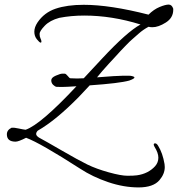

<svg xmlns="http://www.w3.org/2000/svg" viewBox="-20 -606 777 839"><path d="M594 -499Q469 -538 348 -538Q291 -538 239 -528Q198 -517 175.5 -493.5Q153 -470 153 -458Q153 -446 157 -438Q161 -430 161 -424.5Q161 -419 156.5 -420Q152 -421 141 -434.5Q130 -448 130 -467.5Q130 -487 144 -508Q173 -551 223 -568Q273 -585 346 -585Q461 -585 629 -542Q652 -565 677.5 -575.5Q703 -586 717 -586Q731 -586 737 -568Q737 -565 737 -563Q737 -528 704.5 -507.5Q672 -487 646 -487Q637 -487 629 -489Q605 -476 586.5 -459.5Q568 -443 558 -434.5Q548 -426 532 -409.5Q516 -393 508 -384.5Q500 -376 481.5 -355.5Q463 -335 456 -328Q424 -293 404 -268Q491 -275 515 -275Q539 -275 545 -275Q551 -275 557 -273.5Q563 -272 566 -270Q573 -264 545 -254Q502 -242 372 -233L325 -183Q225 -81 145 -35Q138 -28 138 -20.5Q138 -13 150 -5Q178 10 250.5 52Q323 94 362 113Q401 132 455 147Q509 162 537 162Q565 162 579 160Q628 153 658 120Q672 104 672 83Q672 62 655 35Q648 22 656 20.5Q664 19 671 31Q691 63 699 111Q700 117 700 124Q700 154 677 181Q650 213 585.5 213Q521 213 453 190Q385 167 330 131Q156 19 94 -4Q61 13 48 13Q10 13 10 -19Q10 -38 31 -48Q41 -49 61.5 -44.5Q82 -40 92 -39Q158 -62 314 -229Q266 -226 250 -226Q234 -226 227.5 -226.5Q221 -227 212.5 -235Q204 -243 204 -255Q204 -267 224 -275.5Q244 -284 251 -284Q258 -284 263 -284Q268 -284 276 -274Q284 -264 287 -264Q302 -263 317 -263Q332 -263 346 -264Q358 -277 385 -306L426 -350Q535 -467 594 -499Z"/></svg>

Font: Allura
Style: Regular
Weight: 400
Designer: Robert E. Leuschke
Foundry: Robert E. Leuschke
Version: Version 1.004